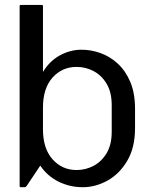

<svg xmlns="http://www.w3.org/2000/svg" viewBox="-20 -745 608 782"><path d="M65 -725H150Q155 -725 155 -720V-452Q182 -496.5 224 -519.5Q266 -542.5 312 -542.5Q351 -542.5 389.5 -528.8Q428 -515 459.8 -485.8Q491.5 -456.5 510.8 -411Q530 -365.5 530 -301.5V-223.5Q530 -143.5 498.2 -90Q466.5 -36.5 417.8 -9.5Q369 17.5 317 17.5Q264.5 17.5 218.8 -5Q173 -27.5 144 -70.5L88.5 12.5Q85 17.5 80 17.5H65Q60 17.5 60 12.5V-720Q60 -725 65 -725ZM155 -218.5Q155 -140 194 -96.2Q233 -52.5 292 -52.5Q329 -52.5 361.5 -69.8Q394 -87 414.5 -121.5Q435 -156 435 -208.5V-316.5Q435 -369 414.5 -403.5Q394 -438 361.5 -455.2Q329 -472.5 292 -472.5Q233 -472.5 194 -429Q155 -385.5 155 -306.5Z"/></svg>

Font: MFEK Sans
Style: Regular
Weight: 400
Designer: Owen Earl
Foundry: indestructible type*
Version: Version 0.001; ttfautohint (v1.8.4.7-5d5b)